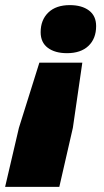

<svg xmlns="http://www.w3.org/2000/svg" viewBox="-72 -529 407 751"><path d="M250 -284 213 -29 160 202H-52L2 -29L82 -284ZM201 -509Q248 -509 276 -488Q304 -467 304 -427Q304 -378 274 -349.5Q244 -321 190 -321Q143 -321 115 -342Q87 -363 87 -403Q87 -451 117 -480Q147 -509 201 -509Z"/></svg>

Font: Prodigy Sans ExtraBold
Style: Italic
Weight: 800
Italic angle: -13°
Designer: Wei Huang
Foundry: Wei Huang
Version: Version 1.003; ttfautohint (v1.8.3)